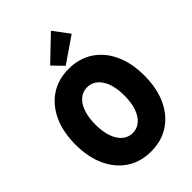

<svg xmlns="http://www.w3.org/2000/svg" viewBox="-281 -1089 1208 1208"><g transform="rotate(-45 323.0 -484.5)"><path d="M322.3 7.8Q229.5 7.8 160.6 -37.6Q91.8 -83 53.7 -165.8Q15.6 -248.5 15.6 -360.4Q15.6 -471.7 53.7 -554.2Q91.8 -636.7 160.6 -682.1Q229.5 -727.5 322.3 -727.5Q415.5 -727.5 484.6 -682.1Q553.7 -636.7 591.8 -554.2Q629.9 -471.7 629.9 -360.4Q629.9 -248.5 591.8 -165.8Q553.7 -83 484.6 -37.6Q415.5 7.8 322.3 7.8ZM322.3 -156.2Q361.8 -156.2 391.1 -181.4Q420.4 -206.5 436.3 -252.4Q452.1 -298.3 452.1 -360.4Q452.1 -422.4 436.3 -468Q420.4 -513.7 391.1 -538.6Q361.8 -563.5 322.3 -563.5Q283.2 -563.5 254.2 -538.8Q225.1 -514.2 209.2 -468.5Q193.4 -422.9 193.4 -360.4Q193.4 -297.9 209.2 -252Q225.1 -206.1 254.2 -181.2Q283.2 -156.2 322.3 -156.2ZM323.2 -753.9 254.9 -824.2 413.1 -975.6 492.2 -870.1Z"/></g></svg>

Font: Reddit Sans Condensed Black
Style: Regular
Weight: 900
Designer: Stephen Hutchings
Foundry: Reddit
Version: Version 1.014